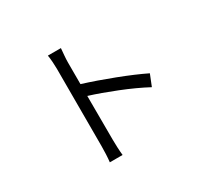

<svg xmlns="http://www.w3.org/2000/svg" viewBox="-161 -997 1323 1251"><g transform="rotate(-30 500.0 -372.0)"><path d="M847 -342 813 -257Q727 -303 617 -347Q507 -391 420 -418L421 -88Q421 -64 422.5 -30Q424 4 427 30H331Q334 5 335.5 -27.5Q337 -60 337 -88V-670Q337 -691 335 -720.5Q333 -750 329 -774H427Q425 -750 422.5 -721.5Q420 -693 420 -670V-507Q523 -475 643 -429Q763 -383 847 -342Z"/></g></svg>

Font: Noto Sans CJK KR Regular (TTF)
Style: Regular
Weight: 400
Designer: Ryoko NISHIZUKA 西塚涼子 (kana & ideographs); Paul D. Hunt (Latin, Greek & Cyrillic); Wenlong ZHANG 张文龙 (bopomofo); Sandoll 
Foundry: Adobe Systems Incorporated
Version: Version 1.004;PS 1.004;hotconv 1.0.82;makeotf.lib2.5.63406